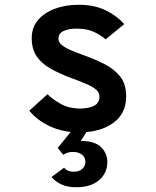

<svg xmlns="http://www.w3.org/2000/svg" viewBox="-20 -543 656 805"><path d="M311 12Q244.5 12 190 -13.2Q135.5 -38.5 103 -79L179 -148Q200 -127 234.5 -107.5Q269 -88 317 -88Q351.5 -88 374.2 -99.5Q397 -111 397 -138Q397 -155 383 -167.2Q369 -179.5 342 -191Q315 -202.5 276 -217Q227.5 -235 190.8 -256Q154 -277 133.5 -307.2Q113 -337.5 113 -383Q113 -427.5 139.2 -458.8Q165.5 -490 210.2 -506.5Q255 -523 310 -523Q376 -523 423.5 -499.5Q471 -476 501 -442L423 -378Q403.5 -395.5 374 -409.2Q344.5 -423 301 -423Q268 -423 246.5 -413Q225 -403 225 -381Q225 -365.5 239.8 -353.8Q254.5 -342 279.5 -331.5Q304.5 -321 335 -310Q379 -294 418.8 -274Q458.5 -254 483.8 -222.2Q509 -190.5 509 -139Q509 -67 454.8 -27.5Q400.5 12 311 12ZM300 242Q262 242 236.5 229.8Q211 217.5 196 199L249 160Q255 168 265 172.5Q275 177 289 177Q311.5 177 324.8 165.2Q338 153.5 338 135Q338 117 323.8 105.5Q309.5 94 286 94Q263 94 245 106L222 77L293 -10H355L319 48Q377.5 48 403.8 74Q430 100 430 136Q430 182.5 395.5 212.2Q361 242 300 242Z"/></svg>

Font: Overpass Mono
Style: Bold
Weight: 700
Monospace: yes
Designer: Delve Withrington, Dave Bailey
Foundry: Delve Fonts LLC
Version: Version 4.000